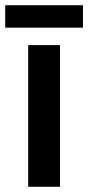

<svg xmlns="http://www.w3.org/2000/svg" viewBox="-37 -716 338 736"><path d="M281 -696H-17V-610H281ZM193 0V-543H71V0Z"/></svg>

Font: Noto Sans Thai Looped SemiCondensed SemiBold
Style: Regular
Weight: 600
Width: 4
Designer: Sasikarn Vongin, Ben Mitchell
Foundry: The Fontpad Ltd
Version: Version 1.001